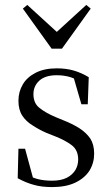

<svg xmlns="http://www.w3.org/2000/svg" viewBox="-20 -749 445 781"><path d="M192 12Q248 12 286 -6Q324 -24 344 -55Q363 -86 363 -124Q363 -161 347 -186Q330 -210 302 -228Q273 -246 237 -260L208 -272Q167 -289 142 -309Q116 -328 116 -366Q116 -399 140 -421Q164 -443 211 -443Q241 -443 267 -435Q292 -427 317 -408V-439H278L311 -325H337L341 -435Q311 -453 280 -462Q249 -471 211 -471Q160 -471 125 -453Q90 -435 73 -406Q55 -376 55 -339Q55 -302 71 -278Q87 -254 114 -238Q140 -221 170 -208L203 -195Q244 -179 271 -159Q298 -139 298 -100Q298 -77 287 -58Q275 -38 252 -26Q228 -14 192 -14Q158 -14 132 -21Q106 -28 81 -43V-15H117L82 -144H55L52 -24Q87 -5 118 3Q149 12 192 12ZM91 -729 73 -714 190 -551H232L349 -714L331 -729L179 -590H243Z"/></svg>

Font: Source Serif 4 48pt
Style: Regular
Weight: 400
Designer: Frank Grie√ühammer
Foundry: Adobe Systems Incorporated
Version: Version 4.004;hotconv 1.0.116;makeotfexe 2.5.65601